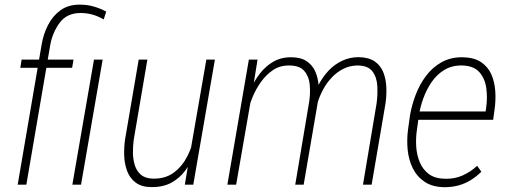

<svg xmlns="http://www.w3.org/2000/svg" viewBox="-20 -780 2150 811"><path d="M91.3 0H54.7L155.8 -591.3Q163.1 -635.3 182.6 -673.8Q202.1 -712.4 235.8 -736.8Q269.5 -761.2 319.3 -760.3Q349.1 -760.3 376.2 -752.4Q403.3 -744.6 428.7 -731L418 -697.8Q395 -711.4 370.8 -718.3Q346.7 -725.1 319.3 -725.1Q261.7 -724.6 231.7 -683.3Q201.7 -642.1 192.4 -590.8ZM290.5 -528.3 284.7 -493.7H65.9L71.3 -528.3ZM413.6 -528.3 322.3 0H285.6L377 -528.3Z M781.2 -123 851.6 -528.3H887.7L796.4 0H760.7ZM802.7 -212.4 822.3 -212.9Q814.9 -172.4 800.8 -132.3Q786.6 -92.3 762.9 -60.1Q739.3 -27.8 704.1 -8.5Q668.9 10.7 620.6 10.3Q578.6 10.3 553.5 -8.5Q528.3 -27.3 517.1 -57.4Q505.9 -87.4 504.6 -122.3Q503.4 -157.2 508.3 -191.4L565.9 -528.3H602.5L544.9 -189.9Q541.5 -165 541.5 -136.7Q541.5 -108.4 549.1 -83.3Q556.6 -58.1 575 -42.2Q593.3 -26.4 625.5 -25.4Q679.7 -24.4 715.6 -52Q751.5 -79.6 772.5 -122.3Q793.5 -165 802.7 -212.4Z M1049.8 -416 977.5 0H940.4L1031.2 -528.3H1067.9ZM1024.4 -305.2 1012.7 -327.6Q1021 -362.3 1036.9 -399.4Q1052.7 -436.5 1076.9 -468.3Q1101.1 -500 1134.3 -519.3Q1167.5 -538.6 1210.9 -538.1Q1251 -538.1 1275.6 -521.2Q1300.3 -504.4 1312 -477.3Q1323.7 -450.2 1325.9 -417.2Q1328.1 -384.3 1322.8 -351.1L1262.7 0H1227.1L1286.1 -351.1Q1291.5 -387.2 1288.3 -422.1Q1285.2 -457 1265.4 -480.2Q1245.6 -503.4 1201.2 -503.4Q1163.1 -503.9 1134 -484.6Q1105 -465.3 1083 -434.8Q1061 -404.3 1046.9 -370.1Q1032.7 -335.9 1024.4 -305.2ZM1322.3 -348.6 1299.8 -358.9Q1309.6 -391.6 1326.9 -424.1Q1344.2 -456.5 1368.4 -482.2Q1392.6 -507.8 1424.8 -523.2Q1457 -538.6 1495.6 -538.6Q1538.6 -537.6 1563.2 -520.3Q1587.9 -502.9 1599.1 -474.6Q1610.4 -446.3 1611.8 -411.6Q1613.3 -377 1608.4 -343.3L1549.8 0H1513.2L1570.8 -343.8Q1575.7 -379.4 1573.7 -416.7Q1571.8 -454.1 1552.7 -479Q1533.7 -503.9 1487.3 -503.4Q1456.1 -502.4 1429.7 -489Q1403.3 -475.6 1381.8 -453.1Q1360.4 -430.7 1345.5 -403.1Q1330.6 -375.5 1322.3 -348.6Z M1858.4 10.7Q1807.1 10.3 1774.2 -11.7Q1741.2 -33.7 1723.6 -69.3Q1706.1 -105 1701.9 -147.9Q1697.8 -190.9 1703.6 -233.4L1711.9 -293Q1719.2 -335.9 1735.8 -379.6Q1752.4 -423.3 1779.5 -459.5Q1806.6 -495.6 1845.5 -517.3Q1884.3 -539.1 1935.5 -538.1Q1982.9 -537.1 2012 -517.6Q2041 -498 2055.2 -466.3Q2069.3 -434.6 2072 -395.3Q2074.7 -356 2068.8 -315.4L2063 -273.9H1732.4L1738.8 -309.1H2031.2L2033.2 -323.2Q2039.6 -365.2 2034.2 -406.5Q2028.8 -447.8 2005.1 -474.9Q1981.4 -502 1933.1 -503.4Q1890.1 -504.4 1858.4 -485.6Q1826.7 -466.8 1804.4 -435.1Q1782.2 -403.3 1768.6 -366Q1754.9 -328.6 1749.5 -293L1741.2 -232.4Q1735.8 -197.8 1738 -161.6Q1740.2 -125.5 1753.2 -94.5Q1766.1 -63.5 1792 -44.4Q1817.9 -25.4 1860.8 -24.9Q1900.4 -23.9 1933.8 -38.8Q1967.3 -53.7 1995.6 -79.6L2013.2 -54.7Q1992.2 -33.7 1967.8 -18.8Q1943.4 -3.9 1915.8 3.4Q1888.2 10.7 1858.4 10.7Z"/></svg>

Font: Roboto Condensed ExtraLight
Style: Italic
Weight: 250
Italic angle: -12°
Designer: Christian Robertson
Foundry: Google
Version: Version 3.008; 2023